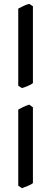

<svg xmlns="http://www.w3.org/2000/svg" viewBox="-20 -770 265 991"><path d="M149.9 -340.8Q141.1 -333.5 122.8 -325.9Q104.5 -318.4 93.3 -315.4L74.2 -327.6V-725.6Q87.4 -732.9 102.3 -739.7Q117.2 -746.6 130.9 -750L149.9 -737.8ZM149.9 175.3Q141.1 182.6 122.8 189.9Q104.5 197.3 93.3 201.2L74.2 188.5V-204.1Q102.5 -220.7 130.9 -230L149.9 -216.3Z"/></svg>

Font: Dai Banna SIL Medium
Style: Regular
Weight: 500
Designer: Victor Gaultney
Foundry: SIL International
Version: Version 4.000